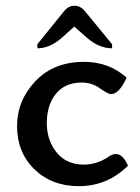

<svg xmlns="http://www.w3.org/2000/svg" viewBox="-20 -638 484 665"><path d="M252.9 6.8Q159.7 6.8 99.4 -51.5Q39.1 -109.9 39.1 -201.2Q39.1 -289.6 102.5 -356.7Q166 -423.8 271 -423.8Q357.4 -423.8 418.5 -369.1Q392.6 -312 364.7 -312Q354 -312 326.2 -332Q298.3 -352.1 262.7 -352.1Q205.1 -352.1 173.6 -313Q142.1 -273.9 142.1 -211.9Q142.1 -152.3 176 -110.1Q210 -67.9 271 -67.9Q315.9 -67.9 356.9 -95.7Q369.6 -104.5 381.3 -104.5Q405.8 -104.5 423.3 -64Q351.6 6.8 252.9 6.8ZM368.2 -470.7Q322.3 -470.7 279.8 -508.3L237.3 -545.9L195.3 -508.3Q153.3 -470.7 109.4 -470.7V-484.9L201.7 -599.1Q217.3 -618.2 237.8 -618.2Q258.8 -618.2 273.9 -599.6L368.2 -484.9Z"/></svg>

Font: Bainsley
Style: Regular
Weight: 400
Designer: Paul James MIller
Foundry: High-Logic / Made with FontCreator
Version: Version 1.411;March 28, 2021;FontCreator 13.0.0.2683 64-bit